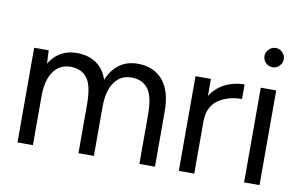

<svg xmlns="http://www.w3.org/2000/svg" viewBox="-76 -884 1620 1029"><g transform="rotate(10 734.0 -369.5)"><path d="M71.8 -515.4H150.8L154.4 -443Q177.6 -483.8 215.4 -505.6Q253.2 -527.4 302.6 -527.4Q364.6 -527.4 407.9 -498.4Q451.2 -469.4 471 -411.2Q493.4 -467.4 534.9 -497.4Q576.4 -527.4 634.4 -527.4Q722.2 -527.4 771.6 -468.7Q821 -410 820 -295V0H735.2V-264.2Q735.2 -368.8 704.1 -408.6Q673 -448.4 614.8 -448.8Q554.8 -449.2 521.2 -401.2Q487.6 -353.2 487.6 -266.8V0H403.6V-264.2Q403.6 -368.8 372.5 -408.6Q341.4 -448.4 283.2 -448.8Q223.2 -449 189.5 -401.1Q155.8 -353.2 155.8 -266.8V0H71.8Z M1216.6 -517.4V-438.2Q1139.2 -438.2 1086.5 -400.7Q1033.8 -363.2 1033.8 -283.6L996.8 -278.6Q996.8 -358.8 1027.5 -412.4Q1058.2 -466 1108.2 -491.7Q1158.2 -517.4 1216.6 -517.4ZM949.8 -515.4H1033.8V0H949.8Z M1305 -515.4H1389V0H1305ZM1295 -686.2Q1295 -707.6 1310.7 -723.3Q1326.4 -739 1347.8 -739Q1369.2 -739 1384.5 -723.3Q1399.8 -707.6 1399.8 -686.2Q1399.8 -665.6 1384.5 -649.9Q1369.2 -634.2 1347.8 -634.2Q1326.4 -634.2 1310.7 -649.5Q1295 -664.8 1295 -686.2Z"/></g></svg>

Font: 寒蝉端黑体 Light
Style: Regular
Weight: 300
Designer: ChillDuanSans {Warren2060}; 
Source Han Sans {Ryoko NISHIZUKA 西塚涼子 (kana, bopomofo & ideographs); Paul D. Hunt (Latin, G
Foundry: ChillType&Adobe
Version: Version 1.300;Glyphs 3.3 (3306)